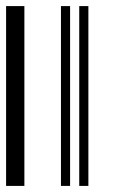

<svg xmlns="http://www.w3.org/2000/svg" viewBox="-20 -610 370 630"><path d="M0 0V-590H60V0ZM180 0V-590H210V0ZM240 0V-590H270V0Z"/></svg>

Font: Libre Barcode 128
Style: Regular
Weight: 400
Version: Version 1.005; ttfautohint (v1.8.3)